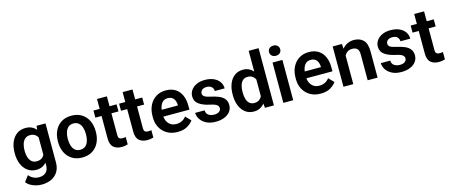

<svg xmlns="http://www.w3.org/2000/svg" viewBox="-53 -1486 5733 2431"><g transform="rotate(-15 2814.0 -271.0)"><path d="M37.1 -257.8V-268.1Q37.1 -348.6 62.7 -409.4Q88.4 -470.2 136 -504.2Q183.6 -538.1 249.5 -538.1Q296.9 -538.1 331.1 -521.7Q365.2 -505.4 388.7 -476.1L394 -528.3H511.2V-16.1Q511.2 55.7 480 105.7Q448.7 155.8 393.3 181.9Q337.9 208 264.2 208Q232.4 208 195.6 199.2Q158.7 190.4 124.8 171.6Q90.8 152.8 68.4 123L126.5 46.9Q179.2 109.4 257.8 109.4Q315.9 109.4 348.9 77.4Q381.8 45.4 381.8 -14.6V-47.9Q357.9 -20.5 325 -5.4Q292 9.8 248.5 9.8Q183.6 9.8 136 -25.1Q88.4 -60.1 62.7 -120.6Q37.1 -181.2 37.1 -257.8ZM166 -268.1V-257.8Q166 -212.4 178.2 -175Q190.4 -137.7 215.8 -115.5Q241.2 -93.3 280.8 -93.3Q318.4 -93.3 343 -108.4Q367.7 -123.5 381.8 -149.4V-379.9Q367.7 -405.8 343.3 -420.7Q318.8 -435.5 281.7 -435.5Q242.2 -435.5 216.6 -413.1Q190.9 -390.6 178.5 -352.8Q166 -314.9 166 -268.1Z M604 -258.8V-269Q604 -346.2 633.1 -407Q662.1 -467.8 717.5 -502.9Q772.9 -538.1 851.1 -538.1Q930.2 -538.1 985.8 -502.9Q1041.5 -467.8 1070.6 -407Q1099.6 -346.2 1099.6 -269V-258.8Q1099.6 -182.1 1070.6 -121.3Q1041.5 -60.5 986.1 -25.4Q930.7 9.8 852.1 9.8Q773.4 9.8 717.8 -25.4Q662.1 -60.5 633.1 -121.3Q604 -182.1 604 -258.8ZM732.9 -269V-258.8Q732.9 -212.9 745.1 -175Q757.3 -137.2 783.4 -114.5Q809.6 -91.8 852.1 -91.8Q894 -91.8 920.2 -114.5Q946.3 -137.2 958.5 -175Q970.7 -212.9 970.7 -258.8V-269Q970.7 -314 958.5 -352.1Q946.3 -390.1 919.9 -413.3Q893.6 -436.5 851.1 -436.5Q809.6 -436.5 783.4 -413.3Q757.3 -390.1 745.1 -352.1Q732.9 -314 732.9 -269Z M1442.9 -528.3V-435.5H1350.6V-152.3Q1350.6 -116.7 1365 -105.7Q1379.4 -94.7 1406.2 -94.7Q1418.9 -94.7 1429.7 -96.2Q1440.4 -97.7 1447.8 -99.1L1448.2 -2.4Q1432.1 2.9 1411.9 6.3Q1391.6 9.8 1366.2 9.8Q1300.8 9.8 1261 -24.9Q1221.2 -59.6 1221.2 -142.1V-435.5H1140.1V-528.3H1221.2V-658.2H1350.6V-528.3Z M1778.8 -528.3V-435.5H1686.5V-152.3Q1686.5 -116.7 1700.9 -105.7Q1715.3 -94.7 1742.2 -94.7Q1754.9 -94.7 1765.6 -96.2Q1776.4 -97.7 1783.7 -99.1L1784.2 -2.4Q1768.1 2.9 1747.8 6.3Q1727.5 9.8 1702.1 9.8Q1636.7 9.8 1596.9 -24.9Q1557.1 -59.6 1557.1 -142.1V-435.5H1476.1V-528.3H1557.1V-658.2H1686.5V-528.3Z M2102.1 9.8Q2022 9.8 1964.1 -24.4Q1906.2 -58.6 1875 -116.5Q1843.8 -174.3 1843.8 -246.1V-265.6Q1843.8 -347.2 1874.5 -408.4Q1905.3 -469.7 1960.2 -503.9Q2015.1 -538.1 2087.4 -538.1Q2162.6 -538.1 2213.6 -505.4Q2264.6 -472.7 2290.5 -414.3Q2316.4 -356 2316.4 -279.3V-225.1H1974.6Q1980 -167 2015.4 -129.4Q2050.8 -91.8 2109.9 -91.8Q2191.9 -91.8 2240.7 -154.8L2305.7 -87.4Q2280.8 -50.3 2230 -20.3Q2179.2 9.8 2102.1 9.8ZM2086.4 -436.5Q2038.6 -436.5 2011.5 -403.3Q1984.4 -370.1 1976.6 -314H2189.5V-323.7Q2188 -369.6 2164.1 -403.1Q2140.1 -436.5 2086.4 -436.5Z M2693.4 -144.5Q2693.4 -168.9 2671.9 -186.8Q2650.4 -204.6 2581.1 -219.2Q2498.5 -236.8 2445.8 -273.2Q2393.1 -309.6 2393.1 -377Q2393.1 -420.4 2418 -457Q2442.9 -493.7 2489.5 -515.9Q2536.1 -538.1 2600.6 -538.1Q2668 -538.1 2716.3 -516.1Q2764.6 -494.1 2790.8 -456.1Q2816.9 -418 2816.9 -369.6H2688Q2688 -400.9 2666.5 -423.3Q2645 -445.8 2600.1 -445.8Q2560.1 -445.8 2539.1 -427.2Q2518.1 -408.7 2518.1 -382.8Q2518.1 -357.4 2540 -341.8Q2562 -326.2 2622.1 -313.5Q2680.7 -301.3 2725.1 -282.2Q2769.5 -263.2 2794.4 -231.7Q2819.3 -200.2 2819.3 -150.4Q2819.3 -104 2792.5 -67.6Q2765.6 -31.2 2716.6 -10.7Q2667.5 9.8 2601.1 9.8Q2528.3 9.8 2478 -16.4Q2427.7 -42.5 2401.9 -83Q2376 -123.5 2376 -166.5H2499.5Q2502 -120.6 2533.2 -101.6Q2564.5 -82.5 2603.5 -82.5Q2647.5 -82.5 2670.4 -100.1Q2693.4 -117.7 2693.4 -144.5Z M2894.5 -257.8V-268.1Q2894.5 -348.6 2919.2 -409.4Q2943.8 -470.2 2990.2 -504.2Q3036.6 -538.1 3101.6 -538.1Q3144 -538.1 3176.8 -522.5Q3209.5 -506.8 3233.9 -478.5V-750H3363.8V0H3246.6L3240.2 -57.1Q3215.3 -25.4 3180.7 -7.8Q3146 9.8 3100.6 9.8Q3036.1 9.8 2990 -25.1Q2943.8 -60.1 2919.2 -120.6Q2894.5 -181.2 2894.5 -257.8ZM3023.9 -268.1V-257.8Q3023.9 -212.4 3034.7 -175Q3045.4 -137.7 3069.6 -115.5Q3093.8 -93.3 3133.3 -93.3Q3170.9 -93.3 3195.6 -110.1Q3220.2 -127 3233.9 -155.3V-374Q3220.2 -402.8 3195.6 -419.2Q3170.9 -435.5 3134.3 -435.5Q3094.7 -435.5 3070.6 -413.1Q3046.4 -390.6 3035.2 -352.8Q3023.9 -314.9 3023.9 -268.1Z M3478.5 -666.5Q3478.5 -695.3 3498.3 -714.4Q3518.1 -733.4 3551.8 -733.4Q3585.4 -733.4 3605.2 -714.4Q3625 -695.3 3625 -666.5Q3625 -638.2 3605.2 -619.1Q3585.4 -600.1 3551.8 -600.1Q3518.1 -600.1 3498.3 -619.1Q3478.5 -638.2 3478.5 -666.5ZM3616.7 -528.3V0H3487.3V-528.3Z M3977.1 9.8Q3897 9.8 3839.1 -24.4Q3781.2 -58.6 3750 -116.5Q3718.8 -174.3 3718.8 -246.1V-265.6Q3718.8 -347.2 3749.5 -408.4Q3780.3 -469.7 3835.2 -503.9Q3890.1 -538.1 3962.4 -538.1Q4037.6 -538.1 4088.6 -505.4Q4139.6 -472.7 4165.5 -414.3Q4191.4 -356 4191.4 -279.3V-225.1H3849.6Q3855 -167 3890.4 -129.4Q3925.8 -91.8 3984.9 -91.8Q4066.9 -91.8 4115.7 -154.8L4180.7 -87.4Q4155.8 -50.3 4105 -20.3Q4054.2 9.8 3977.1 9.8ZM3961.4 -436.5Q3913.6 -436.5 3886.5 -403.3Q3859.4 -370.1 3851.6 -314H4064.5V-323.7Q4063 -369.6 4039.1 -403.1Q4015.1 -436.5 3961.4 -436.5Z M4503.4 -435.5Q4468.8 -435.5 4443.8 -418.9Q4418.9 -402.3 4404.3 -374.5V0H4275.4V-528.3H4396.5L4400.9 -464.8Q4428.2 -499.5 4467.5 -518.8Q4506.8 -538.1 4554.7 -538.1Q4630.4 -538.1 4676.5 -493.4Q4722.7 -448.7 4722.7 -338.9V0H4592.8V-339.8Q4592.8 -394 4569.6 -414.8Q4546.4 -435.5 4503.4 -435.5Z M5127 -144.5Q5127 -168.9 5105.5 -186.8Q5084 -204.6 5014.6 -219.2Q4932.1 -236.8 4879.4 -273.2Q4826.7 -309.6 4826.7 -377Q4826.7 -420.4 4851.6 -457Q4876.5 -493.7 4923.1 -515.9Q4969.7 -538.1 5034.2 -538.1Q5101.6 -538.1 5149.9 -516.1Q5198.2 -494.1 5224.4 -456.1Q5250.5 -418 5250.5 -369.6H5121.6Q5121.6 -400.9 5100.1 -423.3Q5078.6 -445.8 5033.7 -445.8Q4993.7 -445.8 4972.7 -427.2Q4951.7 -408.7 4951.7 -382.8Q4951.7 -357.4 4973.6 -341.8Q4995.6 -326.2 5055.7 -313.5Q5114.3 -301.3 5158.7 -282.2Q5203.1 -263.2 5228 -231.7Q5252.9 -200.2 5252.9 -150.4Q5252.9 -104 5226.1 -67.6Q5199.2 -31.2 5150.1 -10.7Q5101.1 9.8 5034.7 9.8Q4961.9 9.8 4911.6 -16.4Q4861.3 -42.5 4835.4 -83Q4809.6 -123.5 4809.6 -166.5H4933.1Q4935.5 -120.6 4966.8 -101.6Q4998 -82.5 5037.1 -82.5Q5081.1 -82.5 5104 -100.1Q5127 -117.7 5127 -144.5Z M5600.6 -528.3V-435.5H5508.3V-152.3Q5508.3 -116.7 5522.7 -105.7Q5537.1 -94.7 5564 -94.7Q5576.7 -94.7 5587.4 -96.2Q5598.1 -97.7 5605.5 -99.1L5606 -2.4Q5589.8 2.9 5569.6 6.3Q5549.3 9.8 5523.9 9.8Q5458.5 9.8 5418.7 -24.9Q5378.9 -59.6 5378.9 -142.1V-435.5H5297.9V-528.3H5378.9V-658.2H5508.3V-528.3Z"/></g></svg>

Font: Vazirmatn RD UI FD SemiBold
Style: Regular
Weight: 600
Designer: Saber Rastikerdar
Foundry: Saber Rastikerdar
Version: Version 33.003